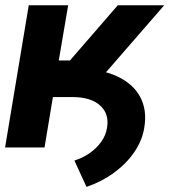

<svg xmlns="http://www.w3.org/2000/svg" viewBox="-21 -566 651 737"><path d="M103.5 -193.4 121.6 -301.8H275.4Q365.2 -301.8 427 -273.7Q488.8 -245.6 516.6 -194.8Q544.4 -144 532.7 -75.2Q524.9 -26.9 494.9 17.3Q464.8 61.5 417.7 96.2Q370.6 130.9 311 151.4L264.6 50.3Q297.4 40 324 21.2Q350.6 2.4 367.9 -22.2Q385.3 -46.9 389.6 -74.2Q399.4 -128.4 363.5 -160.9Q327.6 -193.4 257.3 -193.4ZM-1.5 0 89.4 -545.9H240.7L204.6 -334H247.6L431.2 -545.9H609.4L303.2 -193.4H182.1L149.9 0Z"/></svg>

Font: Inter Tight
Style: Bold Italic
Weight: 700
Italic angle: -9.39999°
Designer: Rasmus Andersson
Foundry: rsms
Version: Version 3.004